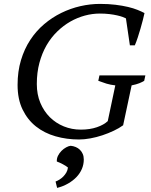

<svg xmlns="http://www.w3.org/2000/svg" viewBox="-20 -693 762 970"><path d="M602.1 -60.1Q582 -45.4 554.7 -32.5Q527.3 -19.5 497.3 -9.5Q467.3 0.5 436.5 6.1Q405.8 11.7 379.4 11.7Q316.9 11.7 260.5 -4.4Q204.1 -20.5 161.6 -54.2Q119.1 -87.9 94 -139.9Q68.8 -191.9 68.8 -264.2Q68.8 -332 85.9 -388.9Q103 -445.8 132.8 -491.2Q162.6 -536.6 202.9 -570.8Q243.2 -605 289.6 -627.7Q335.9 -650.4 386 -661.9Q436 -673.3 485.4 -673.3Q528.3 -673.3 563.5 -668.9Q598.6 -664.6 626.5 -658Q654.3 -651.4 674.8 -643.1Q695.3 -634.8 710 -627Q707 -612.8 701.7 -591.8Q696.3 -570.8 689.7 -548.1Q683.1 -525.4 675.8 -503.2Q668.5 -481 661.1 -463.9H636.2L616.2 -600.1Q611.3 -603 600.1 -607.2Q588.9 -611.3 572 -615.2Q555.2 -619.1 533 -621.8Q510.7 -624.5 484.4 -624.5Q446.8 -624.5 408.7 -614.3Q370.6 -604 335.4 -584Q300.3 -564 269.3 -533.9Q238.3 -503.9 215.3 -464.4Q192.4 -424.8 179.2 -375.7Q166 -326.7 166 -268.6Q166 -215.8 183.8 -173.3Q201.7 -130.9 231.9 -100.8Q262.2 -70.8 302.5 -54.4Q342.8 -38.1 388.2 -38.1Q434.1 -38.1 469.5 -50.3Q504.9 -62.5 524.4 -81.1L562.5 -261.7Q538.6 -264.2 517.8 -270.5Q497.1 -276.9 476.6 -284.7L482.4 -312H714.4L708.5 -284.7Q698.2 -278.3 683.8 -272.5Q669.4 -266.6 645 -261.7ZM260.7 224.1Q270 220.7 280.3 214.4Q290.5 208 299.6 199Q308.6 189.9 315.2 178.5Q321.8 167 323.2 153.3Q313.5 145 297.1 136.5Q280.8 127.9 267.1 123Q266.1 107.9 272.9 94Q279.8 80.1 290.8 69.1Q301.8 58.1 314.5 51.3Q327.1 44.4 337.4 43.5Q350.6 44.9 362.5 49.8Q374.5 54.7 383.5 63.5Q392.6 72.3 397.9 84.5Q403.3 96.7 403.3 112.8Q403.3 137.7 393.8 160.2Q384.3 182.6 366.7 201.2Q349.1 219.7 324.2 234.1Q299.3 248.5 268.6 256.3Z"/></svg>

Font: PT Astra Serif
Style: Italic
Weight: 400
Italic angle: -16°
Designer: A.Korolkova, I. Chaeva
Foundry: ParaType Ltd
Version: Version 1.001